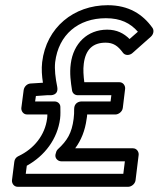

<svg xmlns="http://www.w3.org/2000/svg" viewBox="-20 -693 610 738"><path d="M215 -73H460L454 -25H79L83 -56C152 -94 201 -159 211 -237C213 -253 212 -268 212 -282C212 -294 202 -303 190 -303H115L118 -324L161 -327H172C174 -327 206 -325 200 -359C193 -394 189 -426 192 -454C205 -560 281 -623 387 -623C444 -623 481 -604 510 -571L478 -543C456 -565 429 -579 392 -579C316 -579 262 -526 252 -448C247 -411 252 -377 257 -345C259 -334 268 -327 279 -327H408L405 -303H293C283 -303 265 -297 265 -274C265 -261 265 -250 263 -236C256 -182 239 -153 202 -119C197 -114 195 -107 194 -102L193 -98C191 -83 204 -73 215 -73ZM269 -123C292 -154 307 -191 313 -236C314 -242 315 -247 315 -253H424C435 -253 450 -263 452 -278L461 -352C462 -363 454 -377 439 -377H304C301 -402 299 -425 302 -448C309 -504 338 -529 386 -529C415 -529 433 -517 452 -491C461 -478 479 -480 489 -489L560 -552C570 -561 573 -576 566 -586C529 -638 475 -673 394 -673C264 -673 158 -588 142 -454C139 -427 141 -401 145 -375L97 -372C84 -371 73 -360 71 -347L62 -278C61 -267 69 -253 84 -253H162C162 -248 162 -242 161 -237C153 -174 111 -121 51 -93C42 -89 36 -81 35 -71L26 0C25 11 33 25 48 25H473C484 25 499 15 501 0L513 -98C514 -109 506 -123 491 -123Z"/></svg>

Font: Falling Sky
Style: OuObl
Weight: 400
Designer: Paul D. Hunt
Foundry: Adobe Systems Incorporated
Version: Version 1.02